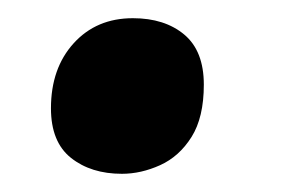

<svg xmlns="http://www.w3.org/2000/svg" viewBox="-20 -183 328 211"><path d="M114 8Q80 8 58 -9.5Q36 -27 36 -64Q36 -108 61 -135.5Q86 -163 126 -163Q161 -163 182.5 -145Q204 -127 204 -90Q204 -54 190.5 -32.5Q177 -11 156 -1.5Q135 8 114 8Z"/></svg>

Font: Noto Serif Tamil ExtraCondensed Black
Style: Italic
Weight: 900
Width: 2
Italic angle: -12°
Designer: Indian Type Foundry, Tom Grace, and the Monotype Design Team
Foundry: Monotype Imaging Inc.
Version: Version 2.003; ttfautohint (v1.8.4.7-5d5b)